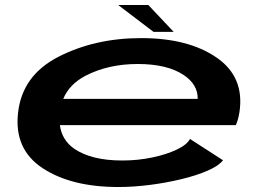

<svg xmlns="http://www.w3.org/2000/svg" viewBox="-20 -744 1054 771"><path d="M455.5 7Q266 7 151 -68.8Q36 -144.5 52.5 -291Q69 -441.5 215.2 -516.2Q361.5 -591 547 -591Q736 -591 849.5 -513Q963 -435 941.5 -293.5Q936 -260.5 927 -241.5H220.5Q228.5 -181 278.5 -146.5Q347.5 -99.5 471 -99.5Q533 -99.5 590.5 -111.5Q648 -123.5 689.2 -143Q730.5 -162.5 743 -186L875.5 -100.5Q859 -78.5 814.5 -59Q770 -39.5 709.2 -24.8Q648.5 -10 582.2 -1.5Q516 7 455.5 7ZM234 -347H774Q774.5 -405.5 716.5 -443.5Q650.5 -487 533 -487Q413.5 -487 322 -439Q258.5 -405.5 234 -347ZM596.5 -616 454.5 -724H575.5L677.5 -616Z"/></svg>

Font: Anybody UltraExpanded SemiBold
Style: Italic
Weight: 600
Width: 9
Italic angle: -10°
Designer: Tyler Finck
Foundry: Etcetera Type Company
Version: Version 1.010; ttfautohint (v1.8.3) -l 8 -r 50 -G 200 -x 14 